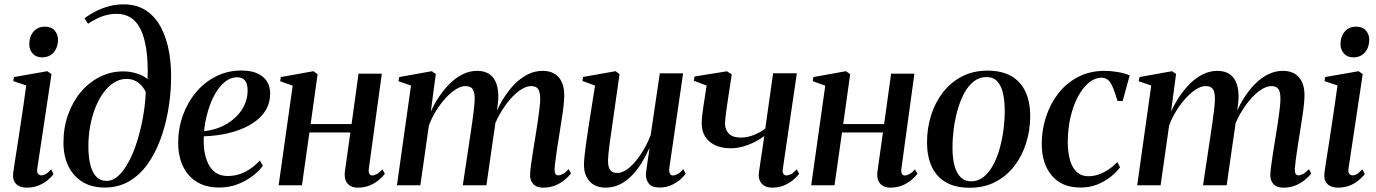

<svg xmlns="http://www.w3.org/2000/svg" viewBox="-20 -851 6319 882"><path d="M102 11Q83.5 11 68.2 4Q53 -3 45.2 -18.5Q37.5 -34 41 -59.5Q42 -70 46.8 -99.2Q51.5 -128.5 58 -170.8Q64.5 -213 72 -262.2Q79.5 -311.5 87 -362.2Q94.5 -413 100.5 -458.5L41 -478.5L44 -497L197.5 -524L216.5 -510.5L151.5 -78.5Q148.5 -59.5 154.8 -52.5Q161 -45.5 169.5 -45.5Q180 -45.5 190 -51.2Q200 -57 215 -73L226 -51.5Q215.5 -37 197.8 -22.5Q180 -8 156.2 1.5Q132.5 11 102 11ZM173 -587.5Q145.5 -587.5 130 -605.2Q114.5 -623 114.5 -647.5Q114.5 -683.5 134 -706Q153.5 -728.5 186 -728.5Q216.5 -728.5 231.5 -710.5Q246.5 -692.5 246.5 -669Q246.5 -634 227 -610.8Q207.5 -587.5 173 -587.5Z M461 10.5Q401.5 10.5 359.2 -15.2Q317 -41 294.2 -87.5Q271.5 -134 271.5 -196Q271.5 -265 292.8 -324.5Q314 -384 351.5 -428.5Q389 -473 438.8 -498Q488.5 -523 545.5 -523Q579 -523 609.2 -513.2Q639.5 -503.5 658 -487.5Q660.5 -568.5 651.8 -625.8Q643 -683 624.8 -718.8Q606.5 -754.5 579 -771Q551.5 -787.5 516 -787.5Q483 -787.5 451.5 -776.5Q420 -765.5 384.5 -742L368 -767Q393.5 -786 422.8 -800.5Q452 -815 483.2 -823Q514.5 -831 547.5 -831Q609 -831 651.8 -802.2Q694.5 -773.5 720.5 -723Q746.5 -672.5 757.5 -607.5Q768.5 -542.5 765.5 -470Q763.5 -404.5 751.2 -336.8Q739 -269 715.5 -206.8Q692 -144.5 656.8 -95.5Q621.5 -46.5 572.8 -18Q524 10.5 461 10.5ZM469.5 -20Q499.5 -20 525.5 -45Q551.5 -70 573.5 -112.2Q595.5 -154.5 611.5 -207.2Q627.5 -260 637.5 -317Q647.5 -374 649.5 -427.5Q644 -441.5 632.2 -455.5Q620.5 -469.5 602.8 -479Q585 -488.5 560.5 -488.5Q532 -488.5 505.8 -472.8Q479.5 -457 457.8 -428.5Q436 -400 420 -361.2Q404 -322.5 395 -276Q386 -229.5 386 -178.5Q386 -131.5 394.5 -96Q403 -60.5 421.5 -40.2Q440 -20 469.5 -20Z M1187.5 -89.5Q1172 -68 1143 -44.8Q1114 -21.5 1074 -5.5Q1034 10.5 986 10.5Q938.5 10.5 903 -5.5Q867.5 -21.5 844.2 -49.8Q821 -78 809.8 -114.8Q798.5 -151.5 798.5 -193Q798.5 -261 820.2 -321.2Q842 -381.5 881 -427.8Q920 -474 973 -500.5Q1026 -527 1088.5 -527Q1134 -527 1163 -513.5Q1192 -500 1206.5 -476.5Q1221 -453 1221 -422Q1221 -380.5 1203 -348.8Q1185 -317 1153.8 -294Q1122.5 -271 1083.2 -256Q1044 -241 1001 -233.5Q958 -226 916.5 -225Q914 -190 919 -157.2Q924 -124.5 936.8 -98.5Q949.5 -72.5 971.5 -57.5Q993.5 -42.5 1026 -42.5Q1056 -42.5 1082.2 -51.5Q1108.5 -60.5 1131.5 -76.8Q1154.5 -93 1173.5 -113.5ZM1069.5 -496Q1039 -496 1013.2 -475Q987.5 -454 967.5 -418.5Q947.5 -383 934.8 -338.8Q922 -294.5 917.5 -248.5Q951.5 -252 981.8 -263Q1012 -274 1037 -291.8Q1062 -309.5 1080 -331.8Q1098 -354 1107.8 -380.2Q1117.5 -406.5 1117.5 -435Q1117.5 -466 1105.5 -481Q1093.5 -496 1069.5 -496Z M1674.5 -77.5Q1672 -59 1677 -52Q1682 -45 1689.5 -45Q1699 -45 1710.8 -51.2Q1722.5 -57.5 1737 -73L1748 -52.5Q1737.5 -39 1720.2 -24.2Q1703 -9.5 1678.5 0.8Q1654 11 1622.5 11Q1605.5 11 1591 3.8Q1576.5 -3.5 1568.8 -20Q1561 -36.5 1564.5 -64.5L1589.5 -242.5H1401.5L1367 0H1260L1324.5 -457.5L1267 -478L1270 -497L1420 -524L1439 -510L1407 -281H1595L1627 -512.5H1734Z M1982 -511 1959 -338Q1976 -375.5 1998.5 -409Q2021 -442.5 2048.5 -469Q2076 -495.5 2107 -510.5Q2138 -525.5 2171.5 -525.5Q2206.5 -525.5 2228.5 -510.2Q2250.5 -495 2260.5 -466.2Q2270.5 -437.5 2269 -397Q2268.5 -389 2267 -375Q2265.5 -361 2263 -343.5Q2260.5 -326 2257.5 -307.5L2245 -298.5Q2263.5 -350.5 2288.8 -392.2Q2314 -434 2343.5 -464Q2373 -494 2405.5 -509.8Q2438 -525.5 2472 -525.5Q2521 -525.5 2546.5 -496Q2572 -466.5 2572 -414Q2572 -393 2568.8 -364.2Q2565.5 -335.5 2560.2 -302.8Q2555 -270 2550 -237Q2545 -207 2540.2 -175.5Q2535.5 -144 2532 -117.5Q2528.5 -91 2527.5 -75Q2527.5 -58.5 2531.5 -52Q2535.5 -45.5 2544.5 -45.5Q2554 -45.5 2565.8 -52Q2577.5 -58.5 2592.5 -74L2603 -54Q2592.5 -40.5 2574.5 -25.2Q2556.5 -10 2531.5 0.5Q2506.5 11 2474.5 11Q2457.5 11 2444 4.8Q2430.5 -1.5 2422.8 -14.8Q2415 -28 2415 -49Q2415.5 -63 2419.2 -92.2Q2423 -121.5 2428.8 -157.2Q2434.5 -193 2440 -226.5Q2445.5 -260 2450.2 -292.2Q2455 -324.5 2458.2 -352Q2461.5 -379.5 2461.5 -397Q2461.5 -428 2452.2 -441.8Q2443 -455.5 2419 -455.5Q2399 -455.5 2374.2 -440Q2349.5 -424.5 2324.2 -395.8Q2299 -367 2276.5 -327.8Q2254 -288.5 2239 -241L2259 -314.5Q2257 -297.5 2255 -281.2Q2253 -265 2250.5 -249Q2248 -233 2245.5 -216L2214.5 0H2106L2140 -226.5Q2145 -260 2149.8 -292.8Q2154.5 -325.5 2157.5 -353Q2160.5 -380.5 2160.5 -397Q2160.5 -428 2151.2 -441.8Q2142 -455.5 2117 -455.5Q2097.5 -455.5 2073.8 -440.5Q2050 -425.5 2026.5 -399.8Q2003 -374 1982.8 -341.2Q1962.5 -308.5 1950 -273.5L1911 0H1803.5L1868 -458L1810.5 -478L1814 -497L1963.5 -524Z M2762.5 11Q2731 11 2708.8 -1.8Q2686.5 -14.5 2674.5 -38Q2662.5 -61.5 2662.5 -95Q2662.5 -108.5 2665 -132.5Q2667.5 -156.5 2671.2 -184.2Q2675 -212 2678.8 -236.2Q2682.5 -260.5 2684.5 -274.5L2713.5 -458L2655.5 -479L2658.5 -497.5L2808 -524L2826 -510.5L2793 -279Q2790.5 -261 2787 -237Q2783.5 -213 2780.2 -188.5Q2777 -164 2775 -144Q2773 -124 2773 -114Q2773 -94.5 2777.2 -81.8Q2781.5 -69 2791 -62.8Q2800.5 -56.5 2815.5 -56.5Q2841.5 -56.5 2869.8 -80Q2898 -103.5 2924.2 -143Q2950.5 -182.5 2969 -230L3011 -514H3118L3055 -81.5Q3052.5 -64 3056.8 -54.5Q3061 -45 3071 -45Q3081 -45 3093.5 -52Q3106 -59 3119 -74L3130 -53.5Q3120 -38.5 3102 -23.8Q3084 -9 3060.8 0.8Q3037.5 10.5 3010 10.5Q2974.5 10.5 2960.8 -7.2Q2947 -25 2947 -48.5Q2947 -52.5 2948.8 -66.2Q2950.5 -80 2953.2 -98.5Q2956 -117 2958.8 -135.8Q2961.5 -154.5 2963.5 -168.5H2962Q2946 -132.5 2925.8 -100Q2905.5 -67.5 2880.5 -42.5Q2855.5 -17.5 2826 -3.2Q2796.5 11 2762.5 11Z M3341.5 -509.5 3320 -368Q3318.5 -357.5 3316.2 -340.5Q3314 -323.5 3312.2 -307.2Q3310.5 -291 3310.5 -281.5Q3311 -255 3328.2 -237Q3345.5 -219 3383.5 -219Q3412.5 -219 3443 -231Q3473.5 -243 3495.5 -260.5L3531.5 -514.5H3640.5L3576.5 -77.5Q3573.5 -59 3579 -52Q3584.5 -45 3592.5 -45Q3601.5 -45 3613.8 -51.2Q3626 -57.5 3640 -73L3651 -52.5Q3640.5 -38.5 3622.8 -23.8Q3605 -9 3581 1Q3557 11 3527.5 11Q3506.5 11 3491.8 2.5Q3477 -6 3470 -22Q3463 -38 3466.5 -61L3491 -226Q3472.5 -212 3447.2 -199Q3422 -186 3393.8 -178Q3365.5 -170 3337.5 -170Q3275.5 -170 3239.5 -200.5Q3203.5 -231 3203.5 -285Q3203.5 -301 3206 -323.2Q3208.5 -345.5 3212 -367.8Q3215.5 -390 3218 -406.5L3226 -458L3167.5 -480L3170.5 -499.5L3319 -523.5Z M4121 -77.5Q4118.5 -59 4123.5 -52Q4128.5 -45 4136 -45Q4145.5 -45 4157.2 -51.2Q4169 -57.5 4183.5 -73L4194.5 -52.5Q4184 -39 4166.8 -24.2Q4149.5 -9.5 4125 0.8Q4100.5 11 4069 11Q4052 11 4037.5 3.8Q4023 -3.5 4015.2 -20Q4007.5 -36.5 4011 -64.5L4036 -242.5H3848L3813.5 0H3706.5L3771 -457.5L3713.5 -478L3716.5 -497L3866.5 -524L3885.5 -510L3853.5 -281H4041.5L4073.5 -512.5H4180.5Z M4516 -526.5Q4582 -526.5 4625.5 -501.5Q4669 -476.5 4690.8 -429.5Q4712.5 -382.5 4712.5 -317Q4712.5 -254 4694.2 -195Q4676 -136 4640.5 -89.5Q4605 -43 4553.2 -15.8Q4501.5 11.5 4434.5 11.5Q4368.5 11.5 4325 -13.8Q4281.5 -39 4260 -86Q4238.5 -133 4238.5 -197Q4238.5 -261.5 4257 -320.8Q4275.5 -380 4311.5 -426.5Q4347.5 -473 4399 -499.8Q4450.5 -526.5 4516 -526.5ZM4511 -497Q4478.5 -497 4453 -476.8Q4427.5 -456.5 4409.2 -422.5Q4391 -388.5 4379 -346.2Q4367 -304 4361.2 -259Q4355.5 -214 4355.5 -172.5Q4355.5 -122.5 4365.2 -88Q4375 -53.5 4394.2 -35.8Q4413.5 -18 4441 -18Q4473 -18 4498.2 -38.2Q4523.5 -58.5 4542 -92.5Q4560.5 -126.5 4572.2 -168.8Q4584 -211 4589.8 -255.2Q4595.5 -299.5 4595.5 -340.5Q4595.5 -385 4588 -420.2Q4580.5 -455.5 4562.2 -476.2Q4544 -497 4511 -497Z M4943.5 10.5Q4858 10.5 4811.8 -44.2Q4765.5 -99 4765.5 -190Q4765.5 -253.5 4784.8 -313.2Q4804 -373 4841 -421Q4878 -469 4932 -497.2Q4986 -525.5 5055 -525.5Q5082 -525.5 5114 -520.2Q5146 -515 5169.5 -504.5L5137 -386.5L5113.5 -387.5Q5101.5 -428.5 5091.2 -451.8Q5081 -475 5069.2 -484.5Q5057.5 -494 5039 -494Q5010 -494 4982.5 -471.8Q4955 -449.5 4933 -409.2Q4911 -369 4898 -314.5Q4885 -260 4885 -195.5Q4885.5 -148.5 4895.8 -114Q4906 -79.5 4926.8 -60.5Q4947.5 -41.5 4979 -41.5Q5005 -41.5 5028.5 -50Q5052 -58.5 5073.2 -73Q5094.5 -87.5 5112.5 -106.5L5125.5 -82.5Q5108 -59.5 5081.2 -38.2Q5054.5 -17 5020 -3.2Q4985.5 10.5 4943.5 10.5Z M5382.5 -511 5359.5 -338Q5376.5 -375.5 5399 -409Q5421.5 -442.5 5449 -469Q5476.5 -495.5 5507.5 -510.5Q5538.5 -525.5 5572 -525.5Q5607 -525.5 5629 -510.2Q5651 -495 5661 -466.2Q5671 -437.5 5669.5 -397Q5669 -389 5667.5 -375Q5666 -361 5663.5 -343.5Q5661 -326 5658 -307.5L5645.5 -298.5Q5664 -350.5 5689.2 -392.2Q5714.5 -434 5744 -464Q5773.5 -494 5806 -509.8Q5838.5 -525.5 5872.5 -525.5Q5921.5 -525.5 5947 -496Q5972.5 -466.5 5972.5 -414Q5972.5 -393 5969.2 -364.2Q5966 -335.5 5960.8 -302.8Q5955.5 -270 5950.5 -237Q5945.5 -207 5940.8 -175.5Q5936 -144 5932.5 -117.5Q5929 -91 5928 -75Q5928 -58.5 5932 -52Q5936 -45.5 5945 -45.5Q5954.5 -45.5 5966.2 -52Q5978 -58.5 5993 -74L6003.5 -54Q5993 -40.5 5975 -25.2Q5957 -10 5932 0.5Q5907 11 5875 11Q5858 11 5844.5 4.8Q5831 -1.5 5823.2 -14.8Q5815.5 -28 5815.5 -49Q5816 -63 5819.8 -92.2Q5823.5 -121.5 5829.2 -157.2Q5835 -193 5840.5 -226.5Q5846 -260 5850.8 -292.2Q5855.5 -324.5 5858.8 -352Q5862 -379.5 5862 -397Q5862 -428 5852.8 -441.8Q5843.5 -455.5 5819.5 -455.5Q5799.5 -455.5 5774.8 -440Q5750 -424.5 5724.8 -395.8Q5699.5 -367 5677 -327.8Q5654.5 -288.5 5639.5 -241L5659.5 -314.5Q5657.5 -297.5 5655.5 -281.2Q5653.5 -265 5651 -249Q5648.5 -233 5646 -216L5615 0H5506.5L5540.5 -226.5Q5545.5 -260 5550.2 -292.8Q5555 -325.5 5558 -353Q5561 -380.5 5561 -397Q5561 -428 5551.8 -441.8Q5542.5 -455.5 5517.5 -455.5Q5498 -455.5 5474.2 -440.5Q5450.5 -425.5 5427 -399.8Q5403.5 -374 5383.2 -341.2Q5363 -308.5 5350.5 -273.5L5311.5 0H5204L5268.5 -458L5211 -478L5214.5 -497L5364 -524Z M6125.5 11Q6107 11 6091.8 4Q6076.5 -3 6068.8 -18.5Q6061 -34 6064.5 -59.5Q6065.5 -70 6070.2 -99.2Q6075 -128.5 6081.5 -170.8Q6088 -213 6095.5 -262.2Q6103 -311.5 6110.5 -362.2Q6118 -413 6124 -458.5L6064.5 -478.5L6067.5 -497L6221 -524L6240 -510.5L6175 -78.5Q6172 -59.5 6178.2 -52.5Q6184.5 -45.5 6193 -45.5Q6203.5 -45.5 6213.5 -51.2Q6223.5 -57 6238.5 -73L6249.5 -51.5Q6239 -37 6221.2 -22.5Q6203.5 -8 6179.8 1.5Q6156 11 6125.5 11ZM6196.5 -587.5Q6169 -587.5 6153.5 -605.2Q6138 -623 6138 -647.5Q6138 -683.5 6157.5 -706Q6177 -728.5 6209.5 -728.5Q6240 -728.5 6255 -710.5Q6270 -692.5 6270 -669Q6270 -634 6250.5 -610.8Q6231 -587.5 6196.5 -587.5Z"/></svg>

Font: Merriweather 120pt Medium
Style: Italic
Weight: 500
Italic angle: -7.8°
Version: Version 2.101